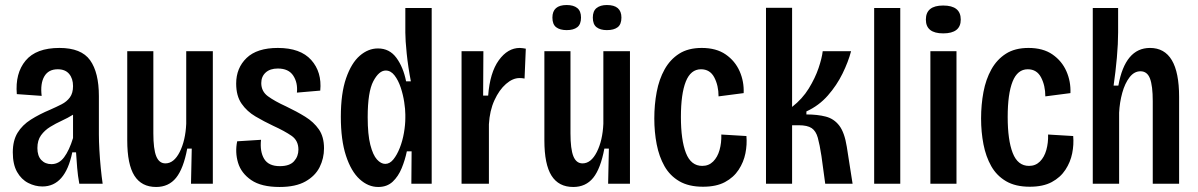

<svg xmlns="http://www.w3.org/2000/svg" viewBox="-20 -732 4774 765"><path d="M149 11Q120 11 92.5 -3Q65 -17 48 -47Q31 -77 31 -125Q31 -172 50 -203Q69 -234 103 -255.5Q137 -277 180 -295Q205 -306 225.5 -316.5Q246 -327 258.5 -344Q271 -361 271 -389Q271 -419 255.5 -437.5Q240 -456 210 -456Q173 -456 156.5 -427.5Q140 -399 146 -350L47 -357Q40 -440 82 -490.5Q124 -541 217 -541Q304 -541 339 -492Q374 -443 374 -349V-196Q374 -170 376 -134Q378 -98 381.5 -62.5Q385 -27 389 0H296Q290 -32 287.5 -63Q285 -94 283 -125H268Q240 11 149 11ZM185 -78Q215 -78 235.5 -105.5Q256 -133 271 -182V-275Q250 -262 226 -251Q202 -240 180 -226.5Q158 -213 143.5 -193Q129 -173 129 -142Q129 -111 144.5 -94.5Q160 -78 185 -78Z M602 13Q544 13 515.5 -32Q487 -77 487 -173V-528H591V-201Q591 -138 602.5 -109.5Q614 -81 639 -81Q673 -81 696 -126.5Q719 -172 722 -239V-528H828V0H741L744 -140H726Q711 -60 681.5 -23.5Q652 13 602 13Z M1094 13Q1021 13 981 -14.5Q941 -42 928.5 -83.5Q916 -125 925 -169L1020 -175Q1015 -128 1032.5 -99Q1050 -70 1095 -70Q1134 -70 1151.5 -89.5Q1169 -109 1169 -136Q1169 -172 1141.5 -191Q1114 -210 1068 -231Q1032 -248 998 -268Q964 -288 942.5 -319Q921 -350 921 -399Q921 -461 962.5 -501Q1004 -541 1087 -541Q1177 -541 1220 -493Q1263 -445 1256 -371L1163 -363Q1167 -402 1148.5 -430.5Q1130 -459 1087 -459Q1056 -459 1038.5 -443Q1021 -427 1021 -401Q1021 -368 1047.5 -348.5Q1074 -329 1120 -308Q1162 -288 1196 -267Q1230 -246 1250.5 -216.5Q1271 -187 1271 -141Q1271 -101 1253.5 -66Q1236 -31 1197 -9Q1158 13 1094 13Z M1487 13Q1447 13 1413 -18Q1379 -49 1358.5 -111.5Q1338 -174 1338 -267Q1338 -360 1359 -420.5Q1380 -481 1413.5 -510Q1447 -539 1486 -539Q1532 -539 1559.5 -501.5Q1587 -464 1598 -408H1617Q1606 -465 1600.5 -518.5Q1595 -572 1595 -602V-700H1700V0H1619L1620 -129H1601Q1594 -95 1580.5 -62Q1567 -29 1544.5 -8Q1522 13 1487 13ZM1515 -79Q1533 -79 1547.5 -97Q1562 -115 1573 -143Q1584 -171 1589.5 -203Q1595 -235 1595 -262V-276Q1595 -296 1590.5 -325.5Q1586 -355 1576.5 -383.5Q1567 -412 1552 -431.5Q1537 -451 1517 -451Q1490 -451 1467.5 -408.5Q1445 -366 1445 -265Q1445 -196 1455.5 -155Q1466 -114 1482 -96.5Q1498 -79 1515 -79Z M1819 0V-528H1906L1905 -351H1925Q1932 -443 1967.5 -492Q2003 -541 2051 -541Q2057 -541 2063 -540Q2069 -539 2075 -538L2070 -419Q2061 -421 2050 -421Q2023 -421 1996 -397.5Q1969 -374 1950 -332.5Q1931 -291 1928 -237V0Z M2264 13Q2206 13 2177.5 -32Q2149 -77 2149 -173V-528H2253V-201Q2253 -138 2264.5 -109.5Q2276 -81 2301 -81Q2335 -81 2358 -126.5Q2381 -172 2384 -239V-528H2490V0H2403L2406 -140H2388Q2373 -60 2343.5 -23.5Q2314 13 2264 13ZM2398 -612Q2372 -612 2357 -623.5Q2342 -635 2342 -662Q2342 -688 2357 -700Q2372 -712 2398 -712Q2456 -712 2456 -662Q2456 -635 2441 -623.5Q2426 -612 2398 -612ZM2238 -612Q2211 -612 2196 -623.5Q2181 -635 2181 -662Q2181 -712 2238 -712Q2265 -712 2280 -700Q2295 -688 2295 -662Q2295 -635 2280 -623.5Q2265 -612 2238 -612Z M2781 12Q2724 12 2686.5 -10Q2649 -32 2627.5 -70Q2606 -108 2596.5 -157Q2587 -206 2587 -260Q2587 -315 2596.5 -365.5Q2606 -416 2628 -455.5Q2650 -495 2686 -518Q2722 -541 2776 -541Q2834 -541 2871.5 -515Q2909 -489 2927 -448Q2945 -407 2943 -361L2843 -348Q2843 -391 2826 -423.5Q2809 -456 2773 -456Q2732 -456 2712.5 -407Q2693 -358 2693 -266Q2693 -174 2713 -122.5Q2733 -71 2778 -71Q2804 -71 2821.5 -88.5Q2839 -106 2847 -134.5Q2855 -163 2854 -196L2954 -190Q2957 -156 2950 -121Q2943 -86 2923 -55.5Q2903 -25 2868.5 -6.5Q2834 12 2781 12Z M3032 0V-701H3136V-306Q3177 -338 3202.5 -379.5Q3228 -421 3241.5 -461Q3255 -501 3258 -528H3371Q3360 -486 3337 -439Q3314 -392 3278.5 -351.5Q3243 -311 3193 -288V-276Q3237 -276 3270 -267.5Q3303 -259 3324 -231.5Q3345 -204 3354 -147L3377 0H3268L3253 -110Q3246 -156 3238.5 -183Q3231 -210 3214 -221.5Q3197 -233 3162 -233H3136V0Z M3463 0V-700H3567V0Z M3687 0V-528H3791V0ZM3738 -599Q3669 -599 3669 -654Q3669 -710 3738 -710Q3808 -710 3808 -654Q3808 -599 3738 -599Z M4083 12Q4026 12 3988.5 -10Q3951 -32 3929.5 -70Q3908 -108 3898.5 -157Q3889 -206 3889 -260Q3889 -315 3898.5 -365.5Q3908 -416 3930 -455.5Q3952 -495 3988 -518Q4024 -541 4078 -541Q4136 -541 4173.5 -515Q4211 -489 4229 -448Q4247 -407 4245 -361L4145 -348Q4145 -391 4128 -423.5Q4111 -456 4075 -456Q4034 -456 4014.5 -407Q3995 -358 3995 -266Q3995 -174 4015 -122.5Q4035 -71 4080 -71Q4106 -71 4123.5 -88.5Q4141 -106 4149 -134.5Q4157 -163 4156 -196L4256 -190Q4259 -156 4252 -121Q4245 -86 4225 -55.5Q4205 -25 4170.5 -6.5Q4136 12 4083 12Z M4334 0V-700H4435V-603Q4435 -558 4430 -502Q4425 -446 4417 -391H4436Q4463 -541 4562 -541Q4678 -541 4678 -346V0H4573V-329Q4573 -390 4562 -419Q4551 -448 4524 -448Q4499 -448 4480.5 -424Q4462 -400 4451.5 -362Q4441 -324 4439 -283V0Z"/></svg>

Font: Bricolage Grotesque 12pt Condensed Medium
Style: Regular
Weight: 500
Width: 3
Designer: Mathieu Triay
Foundry: Atelier Triay
Version: Version 1.001; ttfautohint (v1.8.4.7-5d5b);gftools[0.9.33.de